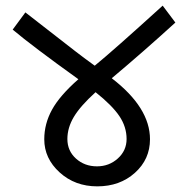

<svg xmlns="http://www.w3.org/2000/svg" viewBox="-20 -680 671 681"><path d="M377 -403V-402Q512 -298 512 -186Q512 -115 458.5 -67Q405 -19 325 -19Q246 -19 191.5 -68.5Q137 -118 137 -186Q137 -241 164.5 -291Q192 -341 258 -399Q95 -516 25 -575L70 -636Q105 -609 157.5 -568Q210 -527 247.5 -498Q285 -469 316 -447Q381 -500 557 -660L602 -600Q489 -497 377 -403ZM324 -90Q367 -90 398 -118Q429 -146 429 -187Q429 -230 403.5 -268Q378 -306 319 -353Q265 -304 242 -265.5Q219 -227 219 -187Q219 -145 249.5 -117.5Q280 -90 324 -90Z"/></svg>

Font: Martel Sans
Style: Regular
Weight: 400
Designer: Dan Reynolds and Mathieu Réguer
Foundry: Dan Reynolds and Mathieu Réguer
Version: Version 1.001;PS 001.001;hotconv 1.0.70;makeotf.lib2.5.58329